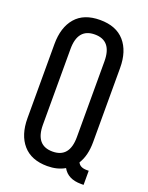

<svg xmlns="http://www.w3.org/2000/svg" viewBox="-140 -779 681 882"><g transform="rotate(20 201.0 -338.0)"><path d="M355 -531V-169Q355 -102 328 -60Q338 -38 371 -38H381V31H368Q304 31 279 -14Q243 7 194 7Q116 7 75 -40Q34 -87 34 -169V-531Q34 -613 74.5 -660Q115 -707 194 -707Q273 -707 314 -660Q355 -613 355 -531ZM111 -535V-165Q111 -64 194 -64Q277 -64 277 -165V-535Q277 -636 194 -636Q111 -636 111 -535Z"/></g></svg>

Font: TypoPRO Bebas Neue
Style: Regular
Weight: 400
Designer: Ryoichi Tsunekawa
Foundry: Ryoichi Tsunekawa
Version: Version 001.003